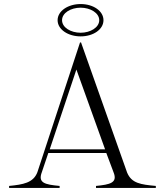

<svg xmlns="http://www.w3.org/2000/svg" viewBox="-20 -930 815 950"><path d="M25 -10V0H275V-10C201 -17 167 -25 187 -78L219 -173H506L542 -77C563 -25 524 -17 455 -10V0H751V-10C676 -17 631 -23 609 -76L381 -720H376L165 -78C145 -25 94 -17 25 -10ZM226 -191 358 -586 500 -191ZM379 -750C441 -750 492 -784 492 -830C492 -876 441 -910 379 -910C317 -910 265 -876 265 -830C265 -784 317 -750 379 -750ZM379 -768C330 -768 287 -794 287 -830C287 -866 330 -892 379 -892C427 -892 471 -866 471 -830C471 -794 427 -768 379 -768Z"/></svg>

Font: Sprat Light
Style: Regular
Weight: 300
Designer: Ethan Nakache
Foundry: Collletttivo
Version: Version 2.000;Glyphs 3.2 (3217)